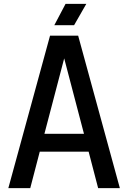

<svg xmlns="http://www.w3.org/2000/svg" viewBox="-20 -970 661 990"><path d="M425 -950 362 -840H260L318 -950ZM383 -786 598 0H486L437 -188H185L136 0H23L238 -786ZM209 -280H413L311 -669Z"/></svg>

Font: Coupeur_Texte
Style: Regular
Weight: 400
Designer: Léa Rolland
Version: Version 1.000;PS 001.000;hotconv 1.0.88;makeotf.lib2.5.64775